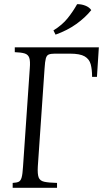

<svg xmlns="http://www.w3.org/2000/svg" viewBox="-20 -889 488 909"><path d="M40 0V-23Q59 -24 68.5 -28.5Q78 -33 82.5 -49Q87 -65 89 -100L121 -565Q124 -600 118.5 -615.5Q113 -631 96.5 -636Q80 -641 50 -642V-665H448L439 -525H416Q416 -560 409.5 -584.5Q403 -609 381 -622Q359 -635 311 -635H240Q221 -635 211 -631Q201 -627 197 -612.5Q193 -598 191 -565L159 -100Q157 -65 163 -49Q169 -33 189.5 -28.5Q210 -24 250 -23V0ZM345 -869Q364 -870 383.5 -862.5Q403 -855 412 -841Q384 -806 341.5 -775.5Q299 -745 243 -725L233 -745Q275 -771 300.5 -803Q326 -835 345 -869Z"/></svg>

Font: Bona Nova
Style: Italic
Weight: 400
Italic angle: -4°
Designer: Mateusz Machalski
Foundry: Capitalics
Version: Version 4.001; ttfautohint (v1.8.3)